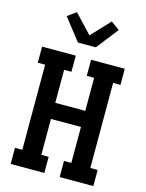

<svg xmlns="http://www.w3.org/2000/svg" viewBox="-143 -1076 885 1162"><g transform="rotate(15 300.0 -495.5)"><path d="M41 0V-101H87V-634H41V-735H252V-634H206V-427H394V-634H348V-735H559V-634H513V-101H559V0H348V-101H394V-326H206V-101H252V0ZM244 -815 137 -952 191 -991 300 -875 409 -991 463 -952 356 -815Z"/></g></svg>

Font: Iosevka Plex Etoile
Style: Bold
Weight: 700
Designer: Belleve Invis
Foundry: Belleve Invis
Version: Version 25.1.1; ttfautohint (v1.8.4)